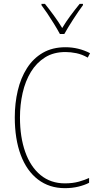

<svg xmlns="http://www.w3.org/2000/svg" viewBox="-20 -970 515 1000"><path d="M321 -699Q259 -699 214.5 -671Q170 -643 141 -595.5Q112 -548 98 -486.5Q84 -425 84 -358Q84 -256 111.5 -178.5Q139 -101 191.5 -58Q244 -15 318 -15Q359 -15 391 -24Q423 -33 444 -43V-18Q421 -6 388.5 2Q356 10 318 10Q237 10 178 -35Q119 -80 88 -163Q57 -246 57 -359Q57 -432 72.5 -498Q88 -564 120.5 -615Q153 -666 203 -695Q253 -724 321 -724Q389 -724 449 -693L437 -670Q407 -687 377.5 -693Q348 -699 321 -699ZM292 -793Q279 -817 261.5 -845.5Q244 -874 226.5 -900Q209 -926 196 -943V-950H214Q235 -924 260 -890Q285 -856 304 -824Q323 -856 346 -887Q369 -918 395 -950H412V-943Q389 -912 361.5 -869.5Q334 -827 315 -793Z"/></svg>

Font: Noto Sans Lao Looped Condensed Thin
Style: Regular
Weight: 100
Width: 3
Designer: Mark Frömberg, Ben Mitchell
Foundry: The Fontpad Ltd
Version: Version 1.002; ttfautohint (v1.8.4.7-5d5b)